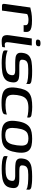

<svg xmlns="http://www.w3.org/2000/svg" viewBox="984 -1540 562 2571"><g transform="rotate(90 1265.5 -255.0)"><path d="M122 0H58Q43 0 36.5 -8Q30 -16 33 -38L81 -379Q105 -386 149.5 -394Q194 -402 253 -402Q312 -402 345 -394.5Q378 -387 392 -372.5Q406 -358 408 -337.5Q410 -317 406 -290H316L318 -304Q320 -328 309.5 -338.5Q299 -349 282.5 -352Q266 -355 248 -355Q223 -355 202 -350Q181 -345 169 -337Z M530 4Q477 4 461.5 -21.5Q446 -47 453 -98L496 -399H590L548 -103Q542 -65 549.5 -51Q557 -37 580 -37Q589 -37 600.5 -39Q612 -41 615 -42L610 -4Q606 -3 596.5 -1Q587 1 571 2.5Q555 4 530 4ZM552 -454Q529 -454 518.5 -460.5Q508 -467 511 -485Q514 -503 525.5 -509.5Q537 -516 560 -516Q583 -516 593 -509.5Q603 -503 600 -485Q597 -467 586 -460.5Q575 -454 552 -454Z M826 4Q807 4 781 3Q755 2 729.5 -1.5Q704 -5 684 -12Q671 -15 664 -20Q657 -25 655.5 -37.5Q654 -50 658 -76Q681 -65 711.5 -58.5Q742 -52 772 -50Q802 -48 824 -48Q851 -48 878 -50Q905 -52 928.5 -59Q952 -66 967 -81Q982 -96 986 -122Q992 -157 975 -167Q958 -177 926 -177H821Q782 -177 749 -182Q716 -187 699 -208Q682 -229 689 -279Q696 -334 727 -361Q758 -388 808.5 -396Q859 -404 927 -404Q951 -404 984.5 -403Q1018 -402 1046 -397Q1069 -395 1083 -389.5Q1097 -384 1102.5 -374.5Q1108 -365 1105 -346L1102 -323Q1095 -334 1074 -339.5Q1053 -345 1024 -348Q995 -351 963.5 -351.5Q932 -352 905 -352Q875 -352 848.5 -348.5Q822 -345 804 -331Q786 -317 781 -285Q777 -260 785.5 -249Q794 -238 812 -235Q830 -232 853 -232H963Q1002 -232 1031.5 -225Q1061 -218 1075 -195Q1089 -172 1081 -123Q1073 -67 1038.5 -40Q1004 -13 949.5 -4.5Q895 4 826 4Z M1353 6Q1273 6 1225.5 -11.5Q1178 -29 1161.5 -72.5Q1145 -116 1156 -195Q1165 -260 1182.5 -301.5Q1200 -343 1229.5 -365Q1259 -387 1303.5 -396Q1348 -405 1411 -405Q1437 -405 1460 -403Q1483 -401 1514 -396Q1530 -394 1540 -388Q1550 -382 1553.5 -370.5Q1557 -359 1553 -337Q1542 -342 1519.5 -346Q1497 -350 1471.5 -352Q1446 -354 1426 -354Q1369 -354 1333.5 -339.5Q1298 -325 1279.5 -292Q1261 -259 1253 -201Q1245 -143 1254 -109Q1263 -75 1293.5 -61Q1324 -47 1383 -47Q1409 -47 1435 -49.5Q1461 -52 1482 -56.5Q1503 -61 1515 -65L1511 -38Q1509 -20 1487.5 -10.5Q1466 -1 1432 2.5Q1398 6 1353 6Z M1785 6Q1737 6 1699 -2Q1661 -10 1636.5 -31.5Q1612 -53 1602.5 -93.5Q1593 -134 1603 -199Q1612 -266 1632.5 -307Q1653 -348 1683 -369Q1713 -390 1752.5 -397Q1792 -404 1840 -404Q1888 -404 1926 -396Q1964 -388 1988 -366.5Q2012 -345 2021 -304.5Q2030 -264 2021 -199Q2011 -131 1991.5 -90.5Q1972 -50 1942 -29Q1912 -8 1873 -1Q1834 6 1785 6ZM1791 -44Q1827 -44 1854 -55Q1881 -66 1899 -99Q1917 -132 1926 -199Q1935 -266 1926.5 -299Q1918 -332 1894.5 -343Q1871 -354 1834 -354Q1798 -354 1770.5 -343Q1743 -332 1725 -299Q1707 -266 1698 -199Q1689 -132 1698 -99Q1707 -66 1731 -55Q1755 -44 1791 -44Z M2241 4Q2222 4 2196 3Q2170 2 2144.5 -1.5Q2119 -5 2099 -12Q2086 -15 2079 -20Q2072 -25 2070.5 -37.5Q2069 -50 2073 -76Q2096 -65 2126.5 -58.5Q2157 -52 2187 -50Q2217 -48 2239 -48Q2266 -48 2293 -50Q2320 -52 2343.5 -59Q2367 -66 2382 -81Q2397 -96 2401 -122Q2407 -157 2390 -167Q2373 -177 2341 -177H2236Q2197 -177 2164 -182Q2131 -187 2114 -208Q2097 -229 2104 -279Q2111 -334 2142 -361Q2173 -388 2223.5 -396Q2274 -404 2342 -404Q2366 -404 2399.5 -403Q2433 -402 2461 -397Q2484 -395 2498 -389.5Q2512 -384 2517.5 -374.5Q2523 -365 2520 -346L2517 -323Q2510 -334 2489 -339.5Q2468 -345 2439 -348Q2410 -351 2378.5 -351.5Q2347 -352 2320 -352Q2290 -352 2263.5 -348.5Q2237 -345 2219 -331Q2201 -317 2196 -285Q2192 -260 2200.5 -249Q2209 -238 2227 -235Q2245 -232 2268 -232H2378Q2417 -232 2446.5 -225Q2476 -218 2490 -195Q2504 -172 2496 -123Q2488 -67 2453.5 -40Q2419 -13 2364.5 -4.5Q2310 4 2241 4Z"/></g></svg>

Font: Genos Medium
Style: Italic
Weight: 500
Italic angle: -8°
Designer: Robert E. Leuschke
Foundry: Robert E. Leuschke
Version: Version 1.010